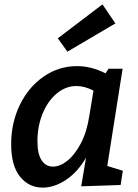

<svg xmlns="http://www.w3.org/2000/svg" viewBox="-20 -846 629 877"><path d="M470 -88 541 -66 531 -1 351 5 373 -126Q335 -60 281.5 -24.5Q228 11 175 11Q112 11 71.5 -39Q31 -89 31 -188Q31 -285 70.5 -366.5Q110 -448 179 -496Q248 -544 332 -544Q397 -544 462 -511L476 -532H540ZM388 -317 407 -432Q367 -453 329 -453Q279 -453 238 -418Q197 -383 174 -325.5Q151 -268 151 -202Q151 -143 170 -114Q189 -85 222 -85Q254 -85 288 -112Q322 -139 349.5 -191.5Q377 -244 388 -317ZM507 -739 288 -610 244 -671 448 -826Z"/></svg>

Font: Bitter Pro SemiBold
Style: Italic
Weight: 600
Italic angle: -9°
Designer: Sol Matas, and Bitter project Authors
Foundry: Sol Matas
Version: Version 1.010